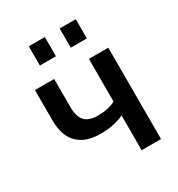

<svg xmlns="http://www.w3.org/2000/svg" viewBox="-173 -839 884 952"><g transform="rotate(-30 269.0 -363.0)"><path d="M133 -616V-726H225V-616ZM310 -616V-726H402V-616ZM360 0V-199Q302 -172 226 -172Q141 -172 96 -216.5Q51 -261 51 -349V-523H161V-363Q161 -308 184 -282.5Q207 -257 258 -257Q321 -257 360 -279V-523H471V0Z"/></g></svg>

Font: Raleway-v4020 SemiBold
Style: Regular
Weight: 600
Designer: Matt McInerney, Pablo Impallari, Rodrigo Fuenzalida
Foundry: Matt McInerney, Pablo Impallari, Rodrigo Fuenzalida
Version: Version 4.020;PS 004.020;hotconv 1.0.88;makeotf.lib2.5.64775